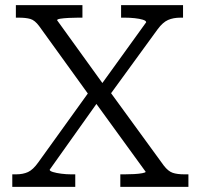

<svg xmlns="http://www.w3.org/2000/svg" viewBox="-20 -730 784 750"><path d="M42 -661V-710H302V-661H285Q267 -661 248 -660Q229 -659 216 -657Q203 -655 203 -651L392 -389L400 -385L620 -83Q637 -61 654.5 -55Q672 -49 700 -49H716V0H450V-49H467Q485 -49 504 -50Q523 -51 536 -53.5Q549 -56 549 -59L345 -340L338 -344L133 -628Q116 -651 98.5 -656Q81 -661 53 -661ZM28 0V-49H43Q70 -49 89.5 -58Q109 -67 129 -95L334 -380L368 -340L174 -67Q174 -62 187 -58Q200 -54 219.5 -51.5Q239 -49 257 -49H274V0ZM406 -355 370 -392 551 -643Q551 -649 538 -653Q525 -657 506 -659Q487 -661 468 -661H453V-710H695V-661H685Q657 -661 636.5 -652Q616 -643 596 -616Z"/></svg>

Font: Roboto Serif Light
Style: Regular
Weight: 300
Designer: Greg Gazdowicz
Foundry: Commercial Type
Version: Version 1.008